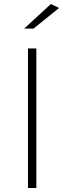

<svg xmlns="http://www.w3.org/2000/svg" viewBox="-20 -942 322 962"><path d="M101.1 -798.8 234.9 -921.9 275.9 -901.9 147.9 -798.8ZM120.1 0V-699.2H162.1V0Z"/></svg>

Font: Trueno UltraLight
Style: Regular
Weight: 250
Designer: Julieta Ulanovsky
Foundry: Julieta Ulanovsky
Version: Version 3.001b | FøM Fix